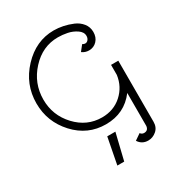

<svg xmlns="http://www.w3.org/2000/svg" viewBox="-231 -849 1213 1309"><g transform="rotate(-30 375.5 -194.5)"><path d="M612 178V-82Q527 31 381 31Q238 31 139 -76.5Q40 -184 40 -329Q40 -479 145 -590.5Q250 -702 390 -702Q425 -702 462 -694.5Q499 -687 536 -671.5Q573 -656 596.5 -626.5Q620 -597 620 -558Q620 -516 595 -489.5Q570 -463 532 -463Q502 -463 478 -481L512 -524Q523 -517 533 -517Q547 -517 556.5 -529Q566 -541 566 -558Q566 -589 534 -610.5Q502 -632 464.5 -639.5Q427 -647 391 -647Q270 -647 182 -551.5Q94 -456 94 -328Q94 -204 178.5 -113.5Q263 -23 381 -23Q473 -23 536.5 -80Q600 -137 612 -224V-303H669V178Q669 221 640 246Q611 271 575 271Q526 271 500 230L548 197Q558 212 576 212Q608 212 612 178ZM360 313H306L346 106H410Z"/></g></svg>

Font: Bellota
Style: Regular
Weight: 400
Designer: Kemie Guaida
Foundry: Kemie Guaida
Version: Version 1.000;PS 002.000;hotconv 1.0.70;makeotf.lib2.5.58329